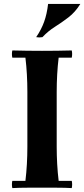

<svg xmlns="http://www.w3.org/2000/svg" viewBox="-20 -960 431 982"><path d="M43 2Q39 -17 43 -35H110Q115 -76 117.5 -120.5Q120 -165 120 -210V-490Q120 -535 117.5 -579.5Q115 -624 110 -665H43Q39 -684 43 -702Q78 -701 119.5 -700.5Q161 -700 195 -700Q230 -700 271.5 -700.5Q313 -701 347 -702Q351 -684 347 -665H280Q275 -624 272.5 -579.5Q270 -535 270 -490V-210Q270 -165 272.5 -120.5Q275 -76 280 -35H347Q351 -17 347 2Q313 0 271.5 0Q230 0 195 0Q161 0 119.5 0Q78 0 43 2ZM391 -940Q365 -898 330.5 -871.5Q296 -845 261 -823Q226 -801 197 -770Q181 -767 165 -770Q191 -808 205.5 -848Q220 -888 226 -940Z"/></svg>

Font: Poltawski Nowy
Style: Bold
Weight: 700
Designer: Adam Pótawski, Mateusz Machalski, Borys Kosmynka, Ania Wieluska
Foundry: Capitalics.wtf
Version: Version 1.001;gftools[0.9.25]